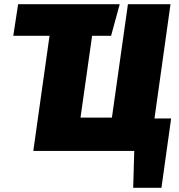

<svg xmlns="http://www.w3.org/2000/svg" viewBox="-20 -716 850 911"><path d="M713 -154 789 -696H587L511 -158H362L417 -546H507L548 -696H66L43 -546H215L138 0H617L612 175H746L792 -154Z"/></svg>

Font: Fira Sans Heavy
Style: Italic
Weight: 900
Italic angle: -8°
Designer: bBox Type GmbH & Carrois Corporate GbR & Edenspiekermann AG
Foundry: bBox Type GmbH & Carrois Corporate GbR & Edenspiekermann AG
Version: Version 4.301;PS 004.301;hotconv 1.0.88;makeotf.lib2.5.64775